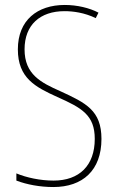

<svg xmlns="http://www.w3.org/2000/svg" viewBox="-20 -744 475 774"><path d="M389 -184C389 -299 326 -329 224 -376C145 -411 79 -444 79 -545C79 -644 142 -699 240 -699C275 -699 320 -693 366 -671L377 -693C341 -712 291 -724 241 -724C131 -724 52 -663 52 -545C52 -429 123 -393 211 -353C310 -309 362 -280 362 -184C362 -77 300 -16 196 -16C142 -16 87 -28 46 -45V-16C88 0 141 10 195 10C313 10 389 -57 389 -184Z"/></svg>

Font: Noto Sans Sinhala Condensed Thin
Style: Regular
Weight: 100
Width: 3
Designer: Jelle Bosma - Monotype Design Team
Foundry: Monotype Imaging Inc.
Version: Version 2.006